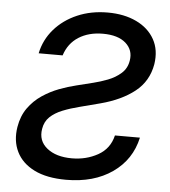

<svg xmlns="http://www.w3.org/2000/svg" viewBox="-53 -785 748 845"><g transform="rotate(5 321.0 -362.5)"><path d="M207.4 -532Q224.6 -585.9 269.1 -614.2Q313.6 -642.4 376.1 -642.4Q443.2 -642.4 477.5 -611.9Q511.7 -581.3 503.8 -534.8Q498.3 -500 473.5 -478.2Q448.7 -456.3 415.7 -443.7Q382.8 -431.1 353.5 -424L279.2 -405.5Q243.3 -397 204.3 -382.3Q165.4 -367.5 130.2 -343.9Q95.1 -320.3 69.9 -285.2Q44.8 -250 36.7 -201Q26.7 -139.6 50.3 -91.3Q73.9 -43 129.2 -15.4Q184.6 12.1 270.1 12.1Q392.3 12.1 474.3 -45.1Q556.2 -102.3 577.9 -201H467.5Q453.5 -141.7 401.9 -112.9Q350.3 -84.2 287.1 -84.2Q217.1 -84.2 176.9 -116.7Q136.7 -149.1 145.7 -202.1Q150.8 -234.4 172.3 -255Q193.9 -275.6 227.5 -289.1Q261 -302.6 302.1 -312.9L391.9 -336.3Q483.3 -360.4 541.5 -406.4Q599.7 -452.4 612.8 -528.4Q622.6 -591.3 596.5 -638.3Q570.3 -685.4 516.2 -711.3Q462.1 -737.2 389.3 -737.2Q315.5 -737.2 255 -711.1Q194.5 -685 154.3 -638.7Q114.1 -592.3 101.6 -532Z"/></g></svg>

Font: Inter UI Medium
Style: Italic
Weight: 500
Italic angle: 9.39999°
Designer: Rasmus Andersson
Foundry: rsms
Version: 3.2;8d6f07862